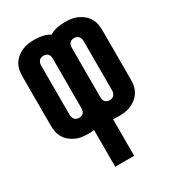

<svg xmlns="http://www.w3.org/2000/svg" viewBox="-180 -631 859 948"><g transform="rotate(-30 250.0 -156.5)"><path d="M196 215V6Q188 7 179.5 7.5Q171 8 163 8Q145 8 127 5.5Q109 3 92.5 -4.5Q76 -12 62 -23.5Q48 -35 38.5 -50.5Q29 -66 25.5 -84Q22 -102 22 -120V-400Q22 -418 25.5 -436Q29 -454 38.5 -469.5Q48 -485 62 -496.5Q76 -508 92.5 -515.5Q109 -523 127 -525.5Q145 -528 163 -528Q186 -528 208.5 -523.5Q231 -519 250 -507Q269 -519 291.5 -523.5Q314 -528 337 -528Q355 -528 373 -525.5Q391 -523 407.5 -515.5Q424 -508 438 -496.5Q452 -485 461.5 -469.5Q471 -454 474.5 -436Q478 -418 478 -400V-120Q478 -102 474.5 -84Q471 -66 461.5 -50.5Q452 -35 438 -23.5Q424 -12 407.5 -4.5Q391 3 373 5.5Q355 8 337 8Q329 8 320.5 7.5Q312 7 304 6V215ZM163 -83Q170 -83 177 -85.5Q184 -88 188.5 -93.5Q193 -99 194.5 -106Q196 -113 196 -120V-400Q196 -407 194.5 -414Q193 -421 188.5 -426.5Q184 -432 177 -434.5Q170 -437 163 -437Q156 -437 149 -434.5Q142 -432 137.5 -426.5Q133 -421 131 -414Q129 -407 129 -400V-120Q129 -113 131 -106Q133 -99 137.5 -93.5Q142 -88 149 -85.5Q156 -83 163 -83ZM337 -83Q344 -83 351 -85.5Q358 -88 362.5 -93.5Q367 -99 369 -106Q371 -113 371 -120V-400Q371 -407 369 -414Q367 -421 362.5 -426.5Q358 -432 351 -434.5Q344 -437 337 -437Q330 -437 323 -434.5Q316 -432 311.5 -426.5Q307 -421 305.5 -414Q304 -407 304 -400V-120Q304 -113 305.5 -106Q307 -99 311.5 -93.5Q316 -88 323 -85.5Q330 -83 337 -83Z"/></g></svg>

Font: Iosevka SS04 Extrabold
Style: Regular
Weight: 800
Monospace: yes
Designer: Belleve Invis
Foundry: Belleve Invis
Version: Version 19.0.0; ttfautohint (v1.8.4)